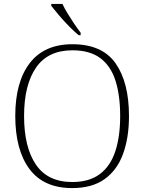

<svg xmlns="http://www.w3.org/2000/svg" viewBox="-20 -951 738 981"><path d="M349 10Q203 10 130.5 -87.5Q58 -185 58 -359Q58 -532 132 -628.5Q206 -725 350 -725Q502 -725 570.5 -627.5Q639 -530 639 -358Q639 -247 608.5 -164Q578 -81 514 -35.5Q450 10 349 10ZM349 -21Q436 -21 490 -61.5Q544 -102 569 -177.5Q594 -253 594 -358Q594 -464 570 -539Q546 -614 492.5 -654Q439 -694 350 -694Q225 -694 164 -605.5Q103 -517 103 -358Q103 -199 163.5 -110Q224 -21 349 -21ZM382 -771Q360 -789 332 -817.5Q304 -846 279.5 -875Q255 -904 242 -921V-931H299Q309 -909 325.5 -882Q342 -855 359.5 -829Q377 -803 392 -784V-771Z"/></svg>

Font: Noto Serif Malayalam ExtraLight
Style: Regular
Weight: 200
Designer: Indian type Foundry, Jelle Bosma, Monotype Design Team
Foundry: Monotype Imaging Inc.
Version: Version 2.104; ttfautohint (v1.8.4.7-5d5b)